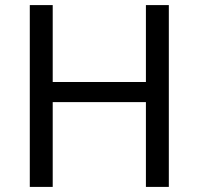

<svg xmlns="http://www.w3.org/2000/svg" viewBox="-20 -734 781 754"><path d="M643 0H553V-333H187V0H97V-714H187V-412H553V-714H643Z"/></svg>

Font: Noto Sans Khmer UI
Style: Regular
Weight: 400
Designer: Danh Hong and the Monotype Design Team
Foundry: Monotype Imaging Inc.
Version: Version 2.002